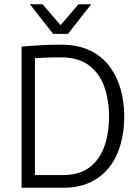

<svg xmlns="http://www.w3.org/2000/svg" viewBox="-20 -887 652 907"><path d="M82 0V-667Q82 -667 106.5 -669Q131 -671 173 -673.5Q215 -676 267 -676Q348 -676 405 -648.5Q462 -621 497.5 -573.5Q533 -526 550 -465Q567 -404 567 -336Q567 -269 550.5 -208Q534 -147 499 -100.5Q464 -54 409 -27Q354 0 277 0ZM145 -60H277Q355 -60 403 -96.5Q451 -133 473 -195.5Q495 -258 495 -336Q495 -415 472.5 -478Q450 -541 400 -578.5Q350 -616 267 -616Q211 -616 178 -614Q145 -612 145 -612ZM301 -727H231L121 -867H181L266 -768L351 -867H411Z"/></svg>

Font: Epunda Sans Light
Style: Regular
Weight: 300
Designer: Simon Atzbach
Foundry: typofactur
Version: Version 2.204; ttfautohint (v1.8.4.7-5d5b)